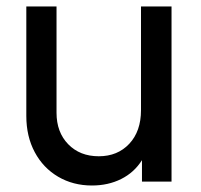

<svg xmlns="http://www.w3.org/2000/svg" viewBox="-20 -559 620 591"><path d="M61 -202V-539H154V-212Q154 -152 190 -115Q226 -78 284 -78Q342 -78 378 -116.5Q414 -155 414 -220V-539H508V0H417V-66Q393 -28 353 -8Q313 12 263 12Q205 12 159 -15Q113 -42 87 -90.5Q61 -139 61 -202Z"/></svg>

Font: Evergrow Sans 
Style: Medium
Weight: 500
Foundry: 10Web
Version: Version 1.000